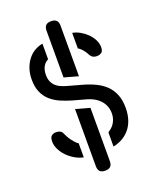

<svg xmlns="http://www.w3.org/2000/svg" viewBox="-172 -939 943 1159"><g transform="rotate(-20 300.0 -360.0)"><path d="M545 -195Q545 -152 533.5 -118Q522 -84 501.5 -60Q481 -36 454 -21Q427 -6 396 0V-90Q407 -98 417.5 -107Q428 -116 436 -128Q444 -140 449.5 -156Q455 -172 455 -192Q455 -220 445.5 -241.5Q436 -263 420.5 -279Q405 -295 385.5 -305.5Q366 -316 345 -322L255 -347Q217 -358 183.5 -373Q150 -388 124.5 -411Q99 -434 84.5 -467.5Q70 -501 70 -548Q70 -588 81.5 -620Q93 -652 111.5 -675Q130 -698 154.5 -712Q179 -726 205 -730V-630Q197 -626 189 -619.5Q181 -613 174.5 -602.5Q168 -592 164 -578Q160 -564 160 -546Q160 -519 168.5 -501Q177 -483 190.5 -471Q204 -459 221 -452Q238 -445 255 -440L345 -415Q389 -403 426 -385.5Q463 -368 489.5 -342Q516 -316 530.5 -280Q545 -244 545 -195ZM345 -267V75Q345 98 334 109Q323 120 300 120Q277 120 266 109Q255 98 255 75V-292ZM345 -470 255 -495V-795Q255 -818 266 -829Q277 -840 300 -840Q323 -840 334 -829Q345 -818 345 -795ZM205 -90V0Q178 -5 152 -20Q126 -35 105 -56Q84 -77 71 -103Q58 -129 58 -155Q58 -181 70 -190.5Q82 -200 99 -200Q113 -200 123.5 -195Q134 -190 138 -181Q143 -170 150 -156.5Q157 -143 166 -130.5Q175 -118 185 -107Q195 -96 205 -90ZM396 -730Q420 -726 444 -712.5Q468 -699 487.5 -680Q507 -661 519 -637.5Q531 -614 531 -590Q531 -564 518.5 -555.5Q506 -547 489 -547Q473 -547 462 -554Q451 -561 443 -578Q440 -584 435.5 -591Q431 -598 425 -605Q419 -612 411.5 -619Q404 -626 396 -630Z"/></g></svg>

Font: Maple Mono NL
Style: Regular
Weight: 400
Monospace: yes
Designer: subframe7536
Version: Version 7.000